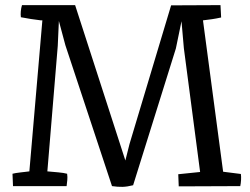

<svg xmlns="http://www.w3.org/2000/svg" viewBox="-20 -727 978 750"><path d="M28.8 -48.3Q33.2 -49.8 41.7 -51Q50.3 -52.2 60.1 -53.5Q69.8 -54.7 79.1 -55.7Q88.4 -56.6 94.7 -57.6L145.5 -647.5H139.6Q119.6 -649.9 100.6 -652.8Q81.5 -655.8 61.5 -659.7Q60.1 -670.9 61.3 -683.3Q62.5 -695.8 65.9 -707H273.4L469.7 -100.1L485.8 -164.1L648.4 -706.1L841.3 -707L843.8 -658.7Q823.7 -654.3 808.3 -652.1Q793 -649.9 772.9 -647.5L851.6 -56.2L920.9 -47.4Q922.4 -36.6 921.6 -23.7Q920.9 -10.7 918.5 0L678.2 1L676.3 -46.4L761.7 -55.2L698.2 -538.6L689 -644L667 -537.6L500 -3.4Q477.1 2.4 458.7 2.9Q440.4 3.4 417.5 0L235.4 -550.3L210 -645L205.6 -547.4L165 -57.6Q187.5 -55.7 208.3 -53.7Q229 -51.8 242.2 -48.3Q244.1 -35.2 242.9 -23.7Q241.7 -12.2 240.2 0H30.8Z"/></svg>

Font: Fjord
Style: One
Weight: 400
Designer: Viktoriya Grabowska
Foundry: Viktoriya Grabowska
Version: Version 1.002